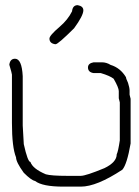

<svg xmlns="http://www.w3.org/2000/svg" viewBox="-20 -713 528 730"><path d="M37.1 -489.7Q63 -489.7 66.4 -423.3V-235.8Q70.3 -172.9 70.3 -167.5V-165.5Q85.4 -97.2 95.7 -97.2Q104.5 -71.3 154.3 -50.3Q174.8 -44.4 236.3 -44.4H287.1Q306.2 -44.4 377 -73.7Q423.8 -96.2 423.8 -126.5Q429.2 -136.7 435.5 -179.2V-323.7Q435.5 -325.7 431.6 -339.4V-366.7Q431.6 -379.4 412.1 -413.6Q397.9 -424.8 363.3 -435.1H335.9Q314.5 -438.5 314.5 -456.5Q314.5 -472.2 335.9 -476.1H367.2Q384.8 -476.1 400.4 -466.3Q437.5 -455.1 459 -419.4Q459 -414.6 466.8 -397.9Q472.7 -379.4 472.7 -368.7V-353Q476.6 -339.4 476.6 -337.4V-167.5Q462.9 -88.4 445.3 -67.9Q347.7 -3.4 287.1 -3.4H220.7Q141.1 -3.4 113.3 -24.9Q98.6 -27.8 70.3 -56.2Q41 -96.7 41 -114.7Q25.4 -153.3 25.4 -245.6V-429.2Q25.4 -433.1 15.6 -466.3V-468.3Q19 -489.7 37.1 -489.7ZM275.4 -693.4Q296.9 -689.5 296.9 -673.8Q296.9 -653.8 261.7 -605.5Q200.7 -544.9 191.4 -544.9H189.5Q168 -548.3 168 -566.4Q168 -578.1 207 -611.3Q238.3 -638.2 253.9 -669.9Q256.3 -693.4 275.4 -693.4Z"/></svg>

Font: CEF Fonts CJK
Style: Regular
Weight: 400
Designer: PartyBoss (派对大魔王)
Version: Release 2.25